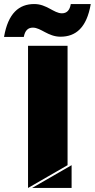

<svg xmlns="http://www.w3.org/2000/svg" viewBox="-83 -932 470 952"><path d="M87 -912C11 -912 -43 -866 -63 -749H35C41 -781 56 -795 80 -795C120 -795 155 -750 217 -750C293 -750 347 -795 367 -912H268C263 -881 248 -866 224 -866C184 -866 149 -912 87 -912ZM252 -705H56V0L252 -113ZM272 0V-113L76 0Z"/></svg>

Font: Poppins STUK1
Style: Regular
Weight: 400
Designer: Jonny Pinhorn (original), Sammy Jo Hughes (modified version)
Foundry: Type Mafia
Version: Version 1.002;hotconv 1.0.109;makeotfexe 2.5.65596